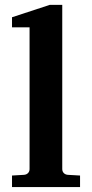

<svg xmlns="http://www.w3.org/2000/svg" viewBox="-20 -760 373 780"><path d="M28.8 0V-46.9L78.1 -49.8Q87.9 -50.8 94 -57.1Q100.1 -63.5 100.1 -73.2V-648.9H28.8V-689.9L182.1 -740.2H232.9V-73.2Q232.9 -63.5 239 -57.1Q245.1 -50.8 254.9 -49.8L305.2 -46.9V0Z"/></svg>

Font: Charis SIL Am
Style: Bold
Weight: 700
Foundry: SIL International
Version: Version 5.000